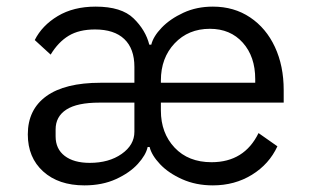

<svg xmlns="http://www.w3.org/2000/svg" viewBox="-20 -548 940 580"><path d="M761 -146 818 -106Q793 -52 741 -20Q689 12 623 12Q572 12 530.5 -6.5Q489 -25 463.5 -52Q438 -79 432 -104H426Q421 -80 396.5 -53Q372 -26 330.5 -7Q289 12 235 12Q157 12 110.5 -30Q64 -72 64 -142Q64 -217 120 -257.5Q176 -298 284 -298H386V-346Q386 -401 355.5 -430Q325 -459 267 -459Q219 -459 187.5 -440Q156 -421 133 -383L85 -427Q107 -471 154.5 -499.5Q202 -528 269 -528Q347 -528 383.5 -492.5Q420 -457 431 -413H437Q443 -438 468.5 -464.5Q494 -491 534 -509.5Q574 -528 623 -528Q687 -528 735.5 -495.5Q784 -463 810.5 -406Q837 -349 837 -276V-238H466V-214Q466 -146 507.5 -102Q549 -58 619 -58Q718 -58 761 -146ZM751 -309Q751 -377 713.5 -419Q676 -461 614 -461Q549 -461 507.5 -417Q466 -373 466 -305V-298H751ZM148 -157V-136Q148 -98 175.5 -77Q203 -56 251 -56Q309 -56 347.5 -83Q386 -110 386 -150V-238H280Q213 -238 180.5 -217Q148 -196 148 -157Z"/></svg>

Font: iA Writer Duo S
Style: Regular
Weight: 400
Designer: Mike Abbink, Paul van der Laan, Pieter van Rosmalen, Oliver Reichenstein
Foundry: Bold Monday and Information Architects Inc.
Version: Version 2.000